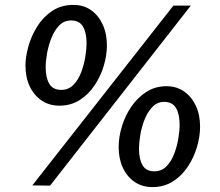

<svg xmlns="http://www.w3.org/2000/svg" viewBox="-20 -754 898 784"><path d="M184.5 4 112 3 688 -731H759ZM222.5 -322.5Q181 -322.5 149.8 -343.8Q118.5 -365 101.2 -401.8Q84 -438.5 84 -486.5Q84 -521.5 95.8 -564Q107.5 -606.5 131.5 -645.2Q155.5 -684 192.5 -709Q229.5 -734 280 -734Q321 -734 351.5 -712.8Q382 -691.5 399.2 -654.2Q416.5 -617 416.5 -568.5Q416.5 -528.5 403.8 -485.5Q391 -442.5 366.2 -405.5Q341.5 -368.5 305.5 -345.5Q269.5 -322.5 222.5 -322.5ZM230 -387Q259.5 -387 279.5 -407.2Q299.5 -427.5 311.2 -458.2Q323 -489 328.2 -521.2Q333.5 -553.5 333.5 -577Q333.5 -620.5 318.8 -645.5Q304 -670.5 270 -670.5Q241.5 -670.5 221.8 -650Q202 -629.5 189.8 -598.5Q177.5 -567.5 172 -535.2Q166.5 -503 166.5 -480Q166.5 -437 181.2 -412Q196 -387 230 -387ZM602.5 10Q561 10 530 -11Q499 -32 481.8 -68.8Q464.5 -105.5 464.5 -153.5Q464.5 -194.5 477.8 -238Q491 -281.5 516.2 -318.5Q541.5 -355.5 577.8 -378.8Q614 -402 660 -402Q701 -402 731.8 -380.5Q762.5 -359 779.8 -322Q797 -285 797 -236.5Q797 -196.5 784.2 -153.5Q771.5 -110.5 746.8 -73.2Q722 -36 685.8 -13Q649.5 10 602.5 10ZM610 -54.5Q640 -54.5 659.8 -74.8Q679.5 -95 691.2 -125.8Q703 -156.5 708.2 -188.5Q713.5 -220.5 713.5 -244Q713.5 -287.5 698.8 -312.8Q684 -338 650 -338Q622 -338 602.2 -317.2Q582.5 -296.5 570.2 -265.5Q558 -234.5 552.8 -202.2Q547.5 -170 547.5 -147.5Q547.5 -104.5 562 -79.5Q576.5 -54.5 610 -54.5Z"/></svg>

Font: Public Sans Thin SemiBold
Style: Italic
Weight: 600
Italic angle: -8°
Version: Version 2.001